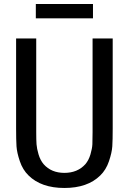

<svg xmlns="http://www.w3.org/2000/svg" viewBox="-20 -916 640 954"><path d="M442 -825H158V-896H442ZM540 -278Q540 -220 538 -189Q536 -158 521.5 -115Q507 -72 478 -44Q415 18 300 18Q185 18 122 -44Q93 -72 78.5 -115Q64 -158 62 -189Q60 -220 60 -278V-725H160V-259Q160 -220 161.5 -199Q163 -178 171.5 -149Q180 -120 197 -100Q235 -57 300 -57Q365 -57 404 -100Q421 -120 429.5 -149Q438 -178 439 -199Q440 -220 440 -259V-725H540Z"/></svg>

Font: Edlo
Style: Regular
Weight: 400
Monospace: yes
Version: Version 0.01